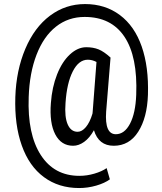

<svg xmlns="http://www.w3.org/2000/svg" viewBox="-20 -719 809 960"><path d="M719.7 -245.1Q715.8 -130.4 671.1 -60.3Q626.5 9.8 548.8 9.8Q473.1 9.8 449.7 -67.9Q427.7 -28.8 400.6 -9.5Q373.5 9.8 345.7 9.8Q286.1 9.8 256.3 -47.1Q226.6 -104 234.4 -203.6Q240.2 -283.2 265.4 -346.9Q290.5 -410.6 329.6 -446.8Q368.7 -482.9 411.1 -482.9Q445.8 -482.9 472.7 -472.2Q499.5 -461.4 532.7 -431.2L510.7 -160.6Q502.9 -47.9 559.1 -47.9Q602.5 -47.9 630.1 -100.6Q657.7 -153.3 661.1 -245.1Q668.5 -436 602.3 -535.2Q536.1 -634.3 403.3 -634.3Q321.3 -634.3 259.8 -585.7Q198.2 -537.1 162.8 -445.6Q127.4 -354 123.5 -233.4Q116.7 -48.3 183.8 55.9Q251 160.2 377 160.2Q414.6 160.2 451.9 149.2Q489.3 138.2 513.2 121.6L529.3 177.7Q503.4 196.8 461.2 209Q418.9 221.2 375.5 221.2Q273.4 221.2 199.5 166.5Q125.5 111.8 88.9 8.5Q52.2 -94.7 56.6 -233.4Q61 -367.7 106.7 -475.1Q152.3 -582.5 230 -640.6Q307.6 -698.7 405.3 -698.7Q505.9 -698.7 579.3 -643.8Q652.8 -588.9 688.5 -486.6Q724.1 -384.3 719.7 -245.1ZM307.6 -203.6Q302.2 -134.3 318.4 -97.2Q334.5 -60.1 368.2 -60.1Q389.6 -60.1 409.4 -83.5Q429.2 -106.9 442.4 -150.9L443.4 -160.6L462.4 -409.2Q440.9 -420.4 418.9 -420.4Q373.5 -420.4 343.8 -361.8Q314 -303.2 307.6 -203.6Z"/></svg>

Font: Roboto Condensed
Style: Regular
Weight: 400
Designer: Google
Version: Version 2.001047; 2015